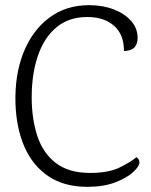

<svg xmlns="http://www.w3.org/2000/svg" viewBox="-20 -710 587 745"><path d="M326 -690Q379 -690 421.5 -673.5Q464 -657 489 -628.5Q514 -600 514 -563Q514 -540 502 -526.5Q490 -513 461 -512Q461 -577 422 -610.5Q383 -644 319 -644Q247 -644 199 -604Q151 -564 127 -493.5Q103 -423 103 -332Q103 -250 124.5 -183.5Q146 -117 196 -78Q246 -39 330 -39Q401 -39 444 -60Q487 -81 509 -100Q515 -97 518 -91.5Q521 -86 521 -80Q521 -65 497 -42.5Q473 -20 427.5 -2.5Q382 15 319 15Q229 15 168 -26Q107 -67 75 -140Q43 -213 40 -310Q37 -419 70.5 -504.5Q104 -590 169.5 -640Q235 -690 326 -690Z"/></svg>

Font: Karma Variable Light
Style: Regular
Weight: 300
Designer: Joana Correia
Foundry: Indian Type Foundry
Version: Version 3.000